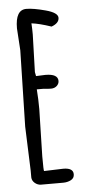

<svg xmlns="http://www.w3.org/2000/svg" viewBox="-51 -690 323 733"><g transform="rotate(-5 111.0 -323.5)"><path d="M42 -504.9 36.6 -589.4Q36.6 -660.2 78.6 -660.2Q105.5 -660.2 151.9 -647.7Q198.2 -635.3 198.2 -615.7Q198.2 -595.2 168.9 -584.5Q122.6 -600.1 93.3 -603.5Q94.7 -582 94.7 -560.5L90.3 -417Q90.3 -416 93.3 -401.4L128.9 -402.8Q177.2 -402.8 177.2 -375.5Q177.2 -364.7 168.5 -356.7Q159.7 -348.6 146.2 -348.6Q132.8 -348.6 117.2 -350.6H91.8Q94.7 -312.5 94.7 -274.9Q94.7 -274.9 90.3 -93.8Q90.3 -37.6 92.3 -37.6L166 -40Q204.1 -40 204.1 -15.6Q204.1 -0.5 190.9 6.3Q177.7 13.2 161.1 13.2H76.7Q63.5 13.2 52.7 4.2Q42 -4.9 41.5 -17.6V-43.9L35.2 -212.9Z"/></g></svg>

Font: Amatic
Style: Bold
Weight: 700
Width: 3
Version: Version 2.000; ttfautohint (v0.92-dirty) -l 8 -r 50 -G 50 -x